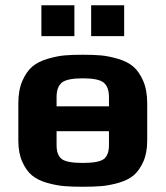

<svg xmlns="http://www.w3.org/2000/svg" viewBox="-20 -703 632 733"><path d="M542 -309C542 -342.3 536.8 -370.8 526.5 -394.5C516.2 -418.2 503.5 -436.3 488.5 -449C473.5 -461.7 454 -471.5 430 -478.5C406 -485.5 384.5 -489.8 365.5 -491.5C346.5 -493.2 323.3 -494 296 -494C268.7 -494 245.5 -493.2 226.5 -491.5C207.5 -489.8 186 -485.5 162 -478.5C138 -471.5 118.5 -461.7 103.5 -449C88.5 -436.3 75.8 -418.2 65.5 -394.5C55.2 -370.8 50 -342.3 50 -309V-166C50 -134.7 55 -107.8 65 -85.5C75 -63.2 87.3 -45.8 102 -33.5C116.7 -21.2 135.8 -11.7 159.5 -5C183.2 1.7 204.8 5.8 224.5 7.5C244.2 9.2 268 10 296 10C324 10 347.8 9.2 367.5 7.5C387.2 5.8 408.8 1.7 432.5 -5C456.2 -11.7 475.3 -21.2 490 -33.5C504.7 -45.8 517 -63.2 527 -85.5C537 -107.8 542 -134.7 542 -166ZM396 -149C396 -123.7 389.5 -106 376.5 -96C363.5 -86 336.7 -81 296 -81C255.3 -81 228.5 -86 215.5 -96C202.5 -106 196 -123.7 196 -149V-202H396ZM196 -332C196 -358 202.7 -376.5 216 -387.5C229.3 -398.5 256 -404 296 -404C336 -404 362.7 -398.5 376 -387.5C389.3 -376.5 396 -358 396 -332V-297H196ZM454 -565V-683H328V-565ZM264 -565V-683H138V-565Z"/></svg>

Font: Play
Style: Bold
Weight: 700
Designer: Jonas Hecksher
Foundry: Jonas Hecksher, Playtypeª, e-types AS
Version: Version 1.002